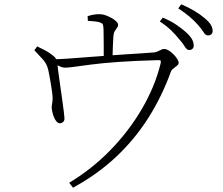

<svg xmlns="http://www.w3.org/2000/svg" viewBox="-20 -813 1040 894"><path d="M814 -631Q798 -651 777 -671.5Q756 -692 724 -713L738 -731Q776 -715 802 -697Q828 -679 845 -664Q865 -646 873.5 -631Q882 -616 882 -601Q882 -591 876 -585.5Q870 -580 861 -580Q850 -580 840.5 -596Q831 -612 814 -631ZM901 -698Q883 -718 862.5 -735.5Q842 -753 810 -774L824 -793Q861 -777 886.5 -761.5Q912 -746 931 -730Q952 -713 961 -698.5Q970 -684 970 -669Q970 -659 964 -653.5Q958 -648 948 -648Q937 -648 927.5 -663.5Q918 -679 901 -698ZM140 -579 153 -597Q172 -587 187 -580Q202 -573 215 -563Q234 -550 240 -540.5Q246 -531 247 -516Q247 -512 250.5 -486Q254 -460 259 -424.5Q264 -389 269 -354Q274 -319 277 -294Q280 -269 280 -265Q281 -252 275 -246Q269 -240 261 -239Q250 -238 241 -250Q232 -262 227 -279Q222 -296 221 -308Q220 -317 222.5 -329.5Q225 -342 225 -355Q225 -367 222.5 -384.5Q220 -402 217 -421.5Q214 -441 210.5 -458Q207 -475 205 -486Q199 -515 179.5 -536.5Q160 -558 140 -579ZM225 -520 224 -537Q252 -537 295.5 -540Q339 -543 388 -547Q437 -551 481 -554Q517 -557 558 -559.5Q599 -562 636.5 -564.5Q674 -567 698 -569Q707 -570 715 -574Q723 -578 730.5 -581.5Q738 -585 745 -585Q754 -585 765.5 -578Q777 -571 787.5 -560.5Q798 -550 805 -539Q812 -528 812 -521Q812 -514 804.5 -507.5Q797 -501 788 -494.5Q779 -488 776 -480Q734 -364 671 -264.5Q608 -165 521.5 -83.5Q435 -2 320 61L302 38Q406 -24 493 -113Q580 -202 641 -306.5Q702 -411 728 -518Q730 -528 728 -530.5Q726 -533 716 -533Q606 -530 530 -524.5Q454 -519 404.5 -512.5Q355 -506 326.5 -502Q298 -498 284 -498Q271 -498 258.5 -504Q246 -510 225 -520ZM389 -716 388 -738Q405 -743 417 -745Q429 -747 442 -747Q460 -747 480.5 -738.5Q501 -730 515.5 -718.5Q530 -707 530 -698Q530 -690 524.5 -683Q519 -676 514 -667.5Q509 -659 508 -644Q507 -629 506 -607.5Q505 -586 504.5 -565.5Q504 -545 504 -531H463Q463 -537 463 -556Q463 -575 463 -599.5Q463 -624 462.5 -646Q462 -668 462 -679Q461 -695 458.5 -700Q456 -705 444 -709Q435 -712 419.5 -713.5Q404 -715 389 -716Z"/></svg>

Font: Noto Serif SC
Style: Regular
Weight: 200
Designer: Ryoko NISHIZUKA 西塚涼子 (kana & ideographs); Frank Grießhammer (Latin, Greek & Cyrillic); Wenlong ZHANG 张文龙 (bopomofo); San
Foundry: Adobe
Version: Version 2.001;hotconv 1.1.0;makeotfexe 2.6.0